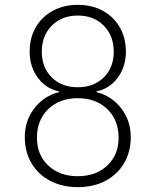

<svg xmlns="http://www.w3.org/2000/svg" viewBox="-20 -760 640 790"><path d="M300 10Q236 10 186.5 -16Q137 -42 109.5 -88.5Q82 -135 82 -196Q82 -263 121 -314Q160 -365 223 -381V-384Q169 -395 135.5 -440.5Q102 -486 102 -547Q102 -604 127 -647.5Q152 -691 197 -715.5Q242 -740 300 -740Q359 -740 403.5 -715.5Q448 -691 473 -647.5Q498 -604 498 -547Q498 -486 464.5 -440.5Q431 -395 377 -384V-381Q440 -365 479 -314Q518 -263 518 -196Q518 -135 490.5 -88.5Q463 -42 414 -16Q365 10 300 10ZM300 -401Q366 -401 407 -441.5Q448 -482 448 -547Q448 -613 407 -654.5Q366 -696 300 -696Q234 -696 193 -654.5Q152 -613 152 -547Q152 -482 193 -441.5Q234 -401 300 -401ZM300 -35Q375 -35 421.5 -79Q468 -123 468 -193Q468 -266 421.5 -311Q375 -356 300 -356Q225 -356 178.5 -311Q132 -266 132 -193Q132 -123 178.5 -79Q225 -35 300 -35Z"/></svg>

Font: JetBrains Mono NL Thin
Style: Regular
Weight: 100
Monospace: yes
Designer: Philipp Nurullin, Konstantin Bulenkov
Foundry: JetBrains
Version: Version 2.305; ttfautohint (v1.8.4.7-5d5b)